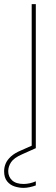

<svg xmlns="http://www.w3.org/2000/svg" viewBox="-77 -720 271 933"><path d="M77 0V-700H97V0ZM38 193Q16 193 -6 186Q-28 179 -42.5 161Q-57 143 -57 112Q-57 93 -49.5 75Q-42 57 -24 40.5Q-6 24 25 11L86 -16L97 0L30 30Q-9 47 -23 68Q-37 89 -37 112Q-37 139 -18 156.5Q1 174 38 174Q52 174 68 170.5Q84 167 97 161V181Q84 186 67.5 189.5Q51 193 38 193Z"/></svg>

Font: DM Sans 12pt Thin
Style: Regular
Weight: 250
Version: Version 4.004;gftools[0.9.30]